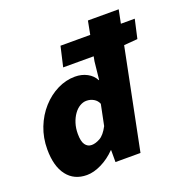

<svg xmlns="http://www.w3.org/2000/svg" viewBox="-127 -811 902 938"><g transform="rotate(-20 324.0 -342.0)"><path d="M168 12Q102 12 65 -36Q28 -84 28 -172Q28 -232 48.5 -284.5Q69 -337 104.5 -376.5Q140 -416 184.5 -438Q229 -460 276 -460Q311 -460 339 -445Q367 -430 380 -404H382L392 -498L430 -696H590L450 0H320V-62H318Q285 -28 244.5 -8Q204 12 168 12ZM240 -118Q260 -118 283.5 -131Q307 -144 328 -184L350 -292Q343 -310 326 -320Q309 -330 288 -330Q271 -330 254 -320Q237 -310 223.5 -291Q210 -272 202 -247Q194 -222 194 -192Q194 -153 206.5 -135.5Q219 -118 240 -118ZM238 -522 262 -626H648L626 -528L552 -522Z"/></g></svg>

Font: Source Sans 3 ExtraLight Black
Style: Italic
Weight: 900
Italic angle: -11°
Version: Version 3.052;hotconv 1.1.0;makeotfexe 2.6.0